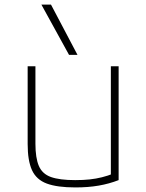

<svg xmlns="http://www.w3.org/2000/svg" viewBox="-20 -810 640 840"><path d="M310 10Q230 10 184.5 -7Q139 -24 120 -65.5Q101 -107 101 -180V-520H135V-181Q135 -119 150 -84Q165 -49 203 -35.5Q241 -22 309 -22Q344 -22 372 -25Q400 -28 426 -34.5Q452 -41 477 -51L465 -31V-520H499V-22Q458 -6 412 2Q366 10 310 10ZM282 -570 161 -790H203L319 -570Z"/></svg>

Font: M PLUS Code Latin Expanded ExtraLight
Style: Regular
Weight: 250
Width: 7
Designer: Coji Morishita
Foundry: UNDERFOREST DESIGN
Version: Version 1.002; ttfautohint (v1.8.3)